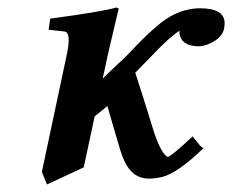

<svg xmlns="http://www.w3.org/2000/svg" viewBox="-20 -467 623 515"><path d="M269.5 -321.3 255.4 -255.9Q266.6 -267.6 289.6 -289.1Q315.4 -312.5 327.1 -325.2Q397 -399.9 435.1 -421.9Q475.1 -444.8 516.6 -444.8Q582 -444.8 582.5 -405.3Q582.5 -397.5 581.1 -390.1Q575.7 -365.2 542.5 -350.1Q527.3 -343.3 513.7 -342.8Q472.2 -342.8 462.9 -370.1Q460.4 -377.9 461.9 -384.8Q432.6 -366.2 384.8 -314.9L342.8 -272Q360.8 -217.8 393.6 -110.8Q413.1 -54.2 429.7 -45.9Q439 -47.4 496.6 -101.1Q496.6 -101.1 517.6 -75.2Q522.9 -70.8 525.9 -69.8Q455.6 -1.5 412.6 8.3Q397.5 11.7 380.4 12.2Q335.4 12.2 313.5 -35.2Q307.6 -48.3 302.7 -64Q288.6 -110.8 268.1 -182.6L233.9 -154.8L204.6 -18.1L106 27.8L92.3 -5.9L159.2 -320.8Q171.4 -377.4 154.3 -382.3Q151.9 -382.8 150.4 -382.8L110.4 -387.2L114.7 -417Q252.9 -435.5 292 -446.8Q297.4 -445.8 298.3 -443.8Q298.3 -442.9 269.5 -321.3Z"/></svg>

Font: Linux Libertine Slanted O
Style: Bold Slanted
Weight: 700
Designer: Philipp H. Poll
Foundry: Philipp H. Poll
Version: Version 5.0.0